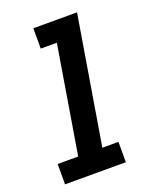

<svg xmlns="http://www.w3.org/2000/svg" viewBox="-138 -815 726 896"><g transform="rotate(-20 225.0 -367.5)"><path d="M28 0V-101H130L218 -634H138V-735H355L250 -101H330V0Z"/></g></svg>

Font: Zed Sans Extended
Style: Bold Italic
Weight: 700
Width: 7
Italic angle: -9°
Designer: Belleve Invis
Foundry: Belleve Invis
Version: Version 1.0.0; ttfautohint (v1.8.4)